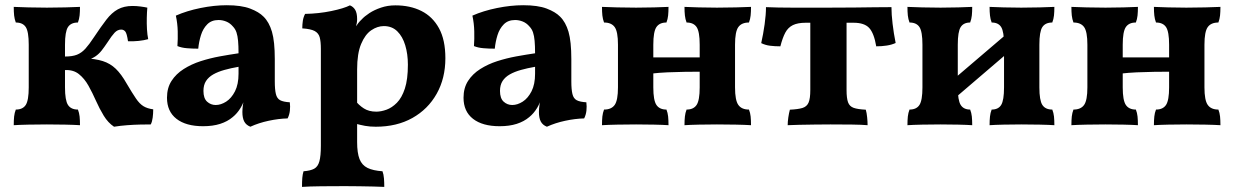

<svg xmlns="http://www.w3.org/2000/svg" viewBox="-20 -488 4839 753"><path d="M427.2 9Q403.7 -6.7 386.9 -34.2Q370.1 -61.7 356.3 -92.9Q342.5 -124.1 326.9 -152Q311.2 -180 289.4 -197.4Q267.6 -214.8 234.9 -213.2V-266.3Q263.6 -266.3 281.8 -273.4Q299.9 -280.6 315 -297.2Q330 -313.9 348.2 -341.6Q376 -383.4 397.1 -410.8Q418.2 -438.3 442.2 -451.4Q466.2 -464.6 499.7 -464.6Q515.4 -464.6 531.1 -462.5Q546.7 -460.5 557.8 -458Q556.2 -441 555.7 -418.3Q555.2 -395.6 556.4 -373.5Q557.7 -351.3 561.2 -334.4Q544.9 -329.8 523.4 -327.5Q501.9 -325.3 482 -326.3Q477.6 -356.6 471.4 -364.3Q465.1 -372 455.2 -372Q440.9 -372 429.2 -359.5Q417.6 -347 402.1 -322.7Q389.1 -303.3 378.6 -289.9Q368.1 -276.5 355.2 -267.6Q342.4 -258.7 321.1 -250.9L309.5 -259.7Q354.2 -257.7 383.3 -248.4Q412.4 -239.1 434 -218.3Q455.6 -197.6 477 -159.8Q498.8 -122.8 513.2 -101.7Q527.5 -80.6 542.8 -71.4Q558 -62.2 580.9 -59.2Q580.9 -42.6 578.8 -26.6Q576.8 -10.6 571.2 0Q554.3 0 530 0.5Q505.6 1 479 3Q452.3 5 427.2 9ZM33.9 3Q33.9 -16.7 35.4 -31.2Q37 -45.6 42 -58.3Q69.4 -58.3 81.1 -76.6Q92.7 -94.8 92.7 -145.3V-312.7Q92.7 -363.7 81.1 -381.7Q69.4 -399.7 42 -399.7Q37 -412.9 35.4 -427.3Q33.9 -441.7 33.9 -461Q56.4 -460 91.5 -459Q126.5 -458 163.8 -458Q201.1 -458 236.4 -459Q271.7 -460 293.7 -461Q293.7 -441.7 292.2 -427.3Q290.6 -412.9 285.6 -399.7Q258.2 -399.7 246.5 -381.7Q234.9 -363.7 234.9 -312.7V-145.3Q234.9 -94.8 246.5 -76.6Q258.2 -58.3 285.6 -58.3Q290.6 -45.6 292.2 -31.2Q293.7 -16.7 293.7 3Q271.7 1.5 236.4 0.8Q201.1 0 163.8 0Q126.5 0 91.5 0.8Q56.4 1.5 33.9 3Z M961.9 9Q945.1 2.4 937.9 -11.4Q930.6 -25.1 930.6 -49Q930.6 -61.1 932.9 -77.8Q935.2 -94.4 940.3 -109.1L943.3 -112.3Q936.1 -85.8 923.3 -64.5Q910.4 -43.1 892.4 -28.6Q872.3 -11.5 843.4 -2.2Q814.5 7 776.5 7Q709.3 7 672.1 -22Q634.9 -51 634.9 -104.7Q634.9 -143.2 652.7 -170.7Q670.4 -198.2 700.4 -217.2Q730.4 -236.3 767 -248.1Q803.6 -259.8 842.1 -266.9Q880.6 -273.9 915.5 -279Q915.5 -308.5 913.7 -327.8Q912 -347.2 907.5 -360.7Q903 -374.2 893.4 -384.2Q882 -397.6 867.3 -403.5Q852.5 -409.5 837.2 -409.5Q809.4 -409.5 792.8 -392.6Q776.1 -375.8 768.1 -350.1Q760.1 -324.4 757.5 -297.1Q734 -297.1 713.1 -298.9Q692.1 -300.6 675.8 -307.3Q677.8 -334.3 677 -365.3Q676.3 -396.3 669.7 -426.7Q712.3 -445.6 766.4 -456.6Q820.5 -467.5 869 -467.5Q926.3 -467.5 960.9 -454.4Q995.5 -441.3 1013.6 -422.7Q1035.4 -401.4 1046.6 -363.5Q1057.7 -325.6 1057.7 -256V-169Q1057.7 -136.8 1062 -119.3Q1066.2 -101.7 1078.7 -95Q1091.1 -88.3 1116.6 -86.8Q1118.7 -70.5 1116.9 -54.1Q1115.1 -37.7 1108 -23.6Q1072 -22.6 1033.4 -14.3Q994.8 -6.1 961.9 9ZM825.9 -76.2Q846.3 -76.2 867 -89.4Q887.6 -102.6 901.6 -129.9Q915.5 -157.3 915.5 -198.9V-226Q885.8 -220.9 860.4 -213.8Q835 -206.7 816.5 -196.3Q798 -185.8 787.9 -170.2Q777.9 -154.6 777.9 -131.5Q777.9 -102.4 792.2 -89.3Q806.6 -76.2 825.9 -76.2Z M1164.4 245Q1164.4 224.2 1165.6 209.5Q1166.9 194.9 1170.4 183.7Q1197.4 181.7 1212.2 173.7Q1226.9 165.7 1232.6 144.6Q1238.4 123.5 1238.4 83.7V-296.3Q1238.4 -325 1233.9 -341.5Q1229.4 -358.1 1214 -366.4Q1198.5 -374.6 1165.5 -376.7Q1165.5 -391.9 1167.7 -406.6Q1170 -421.3 1176.6 -433.5Q1230 -434.5 1279.4 -444.7Q1328.8 -455 1352.3 -467Q1365.5 -461.9 1373.1 -449.3Q1380.6 -436.6 1380.6 -412.6Q1380.6 -398.4 1375.2 -380.5Q1369.7 -362.7 1359.7 -337L1380.6 -316.4V68.9Q1380.6 111.9 1390.1 136Q1399.7 160 1421.5 170.6Q1443.3 181.2 1480.1 183.7Q1484.6 195.9 1485.9 212.1Q1487.1 228.4 1487.1 245Q1470.1 244 1444.3 243.5Q1418.6 243 1389.9 242.5Q1361.1 242 1332.9 242Q1288 242 1240.1 242.5Q1192.2 243 1164.4 245ZM1453.7 9Q1430.9 9 1411.8 5.6Q1392.6 2.1 1369.7 -4.3V-97.5Q1387.1 -75.4 1407 -62.8Q1426.8 -50.1 1455.6 -50.1Q1474.5 -50.1 1495.8 -57.8Q1517.2 -65.5 1536.5 -84.9Q1555.9 -104.4 1567.8 -140.5Q1579.7 -176.7 1579.7 -234.1Q1579.7 -276.1 1569.3 -310.4Q1559 -344.8 1538.2 -365.2Q1517.4 -385.7 1485.4 -385.7Q1460.1 -385.7 1436 -369.3Q1411.9 -352.9 1396.3 -315.6Q1380.6 -278.3 1380.6 -215.6L1341.7 -318.5Q1357.8 -357.3 1371.8 -378.7Q1385.7 -400.1 1398 -411.3Q1409.1 -423.7 1428.6 -436.5Q1448.1 -449.3 1474.3 -458.1Q1500.4 -467 1530.3 -467Q1588.8 -467 1632.6 -445Q1676.5 -423.1 1701.6 -377.4Q1726.7 -331.7 1726.7 -259.7Q1726.7 -181 1692.6 -120.3Q1658.4 -59.5 1597.2 -25.2Q1536 9 1453.7 9Z M2124.9 9Q2108.1 2.4 2100.9 -11.4Q2093.6 -25.1 2093.6 -49Q2093.6 -61.1 2095.9 -77.8Q2098.2 -94.4 2103.3 -109.1L2106.3 -112.3Q2099.1 -85.8 2086.3 -64.5Q2073.4 -43.1 2055.4 -28.6Q2035.3 -11.5 2006.4 -2.2Q1977.5 7 1939.5 7Q1872.3 7 1835.1 -22Q1797.9 -51 1797.9 -104.7Q1797.9 -143.2 1815.7 -170.7Q1833.4 -198.2 1863.4 -217.2Q1893.4 -236.3 1930 -248.1Q1966.6 -259.8 2005.1 -266.9Q2043.6 -273.9 2078.5 -279Q2078.5 -308.5 2076.7 -327.8Q2075 -347.2 2070.5 -360.7Q2066 -374.2 2056.4 -384.2Q2045 -397.6 2030.3 -403.5Q2015.5 -409.5 2000.2 -409.5Q1972.4 -409.5 1955.8 -392.6Q1939.1 -375.8 1931.1 -350.1Q1923.1 -324.4 1920.5 -297.1Q1897 -297.1 1876.1 -298.9Q1855.1 -300.6 1838.8 -307.3Q1840.8 -334.3 1840 -365.3Q1839.3 -396.3 1832.7 -426.7Q1875.3 -445.6 1929.4 -456.6Q1983.5 -467.5 2032 -467.5Q2089.3 -467.5 2123.9 -454.4Q2158.5 -441.3 2176.6 -422.7Q2198.4 -401.4 2209.6 -363.5Q2220.7 -325.6 2220.7 -256V-169Q2220.7 -136.8 2225 -119.3Q2229.2 -101.7 2241.7 -95Q2254.1 -88.3 2279.6 -86.8Q2281.7 -70.5 2279.9 -54.1Q2278.1 -37.7 2271 -23.6Q2235 -22.6 2196.4 -14.3Q2157.8 -6.1 2124.9 9ZM1988.9 -76.2Q2009.3 -76.2 2030 -89.4Q2050.6 -102.6 2064.6 -129.9Q2078.5 -157.3 2078.5 -198.9V-226Q2048.8 -220.9 2023.4 -213.8Q1998 -206.7 1979.5 -196.3Q1961 -185.8 1950.9 -170.2Q1940.9 -154.6 1940.9 -131.5Q1940.9 -102.4 1955.2 -89.3Q1969.6 -76.2 1988.9 -76.2Z M2664.5 3Q2664.5 -16.7 2666.1 -31.2Q2667.6 -45.6 2672.7 -58.3Q2700 -58.3 2712.1 -76.6Q2724.1 -94.8 2724.1 -145.3V-312.7Q2724.1 -363.7 2712.1 -381.7Q2700 -399.7 2672.7 -399.7Q2667.6 -412.9 2666.1 -427.3Q2664.5 -441.7 2664.5 -461Q2686.5 -460 2721 -459Q2755.4 -458 2791.6 -458Q2829.9 -458 2866.4 -459Q2902.9 -460 2925.4 -461Q2925.4 -441.7 2923.9 -427.3Q2922.4 -412.9 2917.3 -399.7Q2888.4 -399.7 2875.6 -381.7Q2862.7 -363.7 2862.7 -312.7V-145.3Q2862.7 -94.8 2875.6 -76.6Q2888.4 -58.3 2917.3 -58.3Q2922.4 -45.6 2923.9 -31.2Q2925.4 -16.7 2925.4 3Q2902.9 1.5 2866.4 0.8Q2829.9 0 2791.6 0Q2755.4 0 2721 0.8Q2686.5 1.5 2664.5 3ZM2340.9 3Q2340.9 -16.7 2342.4 -31.2Q2344 -45.6 2349 -58.3Q2377.9 -58.3 2390.8 -76.6Q2403.6 -94.8 2403.6 -145.3V-312.7Q2403.6 -363.7 2390.8 -381.7Q2377.9 -399.7 2349 -399.7Q2344 -412.9 2342.4 -427.3Q2340.9 -441.7 2340.9 -461Q2363.9 -460 2400.5 -459Q2437 -458 2474.8 -458Q2510.9 -458 2545.6 -459Q2580.3 -460 2601.8 -461Q2601.8 -441.7 2600.3 -427.3Q2598.8 -412.9 2593.7 -399.7Q2566.4 -399.7 2554.3 -381.7Q2542.2 -363.7 2542.2 -312.7V-145.3Q2542.2 -94.8 2554.3 -76.6Q2566.4 -58.3 2593.7 -58.3Q2598.8 -45.6 2600.3 -31.2Q2601.8 -16.7 2601.8 3Q2580.3 1.5 2545.6 0.8Q2510.9 0 2474.8 0Q2437 0 2400.5 0.8Q2363.9 1.5 2340.9 3ZM2537.7 -199.7V-262.9H2728.7V-206.8Q2700.2 -206.8 2665.5 -206.3Q2630.8 -205.8 2597.2 -204.3Q2563.6 -202.7 2537.7 -199.7Z M3069.2 3Q3069.2 -10.1 3071.7 -27.6Q3074.3 -45.1 3077.8 -57.8Q3109.5 -59.3 3126.9 -64.5Q3144.3 -69.8 3151.1 -85.6Q3157.9 -101.5 3157.9 -134.8V-418.7H3300.1V-134.8Q3300.1 -103 3305.9 -86.9Q3311.7 -70.8 3328 -65Q3344.3 -59.3 3375.5 -57.8Q3379.1 -45.6 3380.8 -28.4Q3382.6 -11.1 3382.6 3Q3359.7 1 3321.3 0.5Q3283 0 3237.2 0Q3206.8 0 3174.4 0.5Q3141.9 1 3114.1 1.5Q3086.2 2 3069.2 3ZM3040.5 -306.3Q3018.7 -306.3 3000.4 -308.6Q2982 -310.8 2965.4 -318.9Q2973.4 -354.3 2978.8 -392.8Q2984.1 -431.3 2984.1 -460Q3008.3 -459 3033 -458.5Q3057.8 -458 3086.3 -458Q3114.8 -458 3150.4 -458Q3186.1 -458 3232 -458Q3287.3 -458 3330.4 -458.5Q3373.4 -459 3409.2 -459.5Q3444.9 -460 3476.2 -460Q3476.2 -431.9 3480.6 -394.8Q3484.9 -357.8 3492.6 -319.4Q3477.4 -312.4 3458.1 -309.4Q3438.8 -306.3 3416.5 -306.3Q3407.8 -357.9 3388.8 -378.4Q3369.8 -398.8 3327.9 -398.8H3139.6Q3108.9 -398.8 3089.8 -389.6Q3070.8 -380.4 3059.9 -360.1Q3049.1 -339.9 3040.5 -306.3Z M3861 3Q3861 -16.7 3862.6 -31.2Q3864.1 -45.6 3869.2 -58.3Q3895.5 -58.3 3906.6 -76.6Q3917.7 -94.8 3917.7 -145.3V-312.7Q3917.7 -363.7 3906.6 -381.7Q3895.5 -399.7 3869.2 -399.7Q3864.1 -412.9 3862.6 -427.3Q3861 -441.7 3861 -461Q3882.5 -460 3916 -459Q3949.5 -458 3985.2 -458Q4022.5 -458 4057.8 -459Q4093.1 -460 4115.1 -461Q4115.1 -441.7 4113.6 -427.3Q4112 -412.9 4106.9 -399.7Q4079.6 -399.7 4067.9 -381.7Q4056.3 -363.7 4056.3 -312.7V-145.3Q4056.3 -94.8 4067.9 -76.6Q4079.6 -58.3 4106.9 -58.3Q4112 -45.6 4113.6 -31.2Q4115.1 -16.7 4115.1 3Q4093.1 1.5 4057.8 0.8Q4022.5 0 3985.2 0Q3949.5 0 3916 0.8Q3882.5 1.5 3861 3ZM3538.9 3Q3538.9 -16.7 3540.4 -31.2Q3542 -45.6 3547 -58.3Q3574.4 -58.3 3586.1 -76.6Q3597.7 -94.8 3597.7 -145.3V-312.7Q3597.7 -363.7 3586.1 -381.7Q3574.4 -399.7 3547 -399.7Q3542 -412.9 3540.4 -427.3Q3538.9 -441.7 3538.9 -461Q3561.4 -460 3596.5 -459Q3631.5 -458 3668.8 -458Q3704.5 -458 3738 -459Q3771.5 -460 3792.9 -461Q3792.9 -441.7 3791.4 -427.3Q3789.9 -412.9 3784.8 -399.7Q3759 -399.7 3747.6 -381.7Q3736.3 -363.7 3736.3 -312.7V-145.3Q3736.3 -94.8 3747.6 -76.6Q3759 -58.3 3784.8 -58.3Q3789.9 -45.6 3791.4 -31.2Q3792.9 -16.7 3792.9 3Q3771.5 1.5 3738 0.8Q3704.5 0 3668.8 0Q3631.5 0 3596.5 0.8Q3561.4 1.5 3538.9 3ZM3708.3 -89V-167.3L3945 -369.4V-291.6Z M4505.5 3Q4505.5 -16.7 4507.1 -31.2Q4508.6 -45.6 4513.7 -58.3Q4541 -58.3 4553.1 -76.6Q4565.1 -94.8 4565.1 -145.3V-312.7Q4565.1 -363.7 4553.1 -381.7Q4541 -399.7 4513.7 -399.7Q4508.6 -412.9 4507.1 -427.3Q4505.5 -441.7 4505.5 -461Q4527.5 -460 4562 -459Q4596.4 -458 4632.6 -458Q4670.9 -458 4707.4 -459Q4743.9 -460 4766.4 -461Q4766.4 -441.7 4764.9 -427.3Q4763.4 -412.9 4758.3 -399.7Q4729.4 -399.7 4716.6 -381.7Q4703.7 -363.7 4703.7 -312.7V-145.3Q4703.7 -94.8 4716.6 -76.6Q4729.4 -58.3 4758.3 -58.3Q4763.4 -45.6 4764.9 -31.2Q4766.4 -16.7 4766.4 3Q4743.9 1.5 4707.4 0.8Q4670.9 0 4632.6 0Q4596.4 0 4562 0.8Q4527.5 1.5 4505.5 3ZM4181.9 3Q4181.9 -16.7 4183.4 -31.2Q4185 -45.6 4190 -58.3Q4218.9 -58.3 4231.8 -76.6Q4244.6 -94.8 4244.6 -145.3V-312.7Q4244.6 -363.7 4231.8 -381.7Q4218.9 -399.7 4190 -399.7Q4185 -412.9 4183.4 -427.3Q4181.9 -441.7 4181.9 -461Q4204.9 -460 4241.5 -459Q4278 -458 4315.8 -458Q4351.9 -458 4386.6 -459Q4421.3 -460 4442.8 -461Q4442.8 -441.7 4441.3 -427.3Q4439.8 -412.9 4434.7 -399.7Q4407.4 -399.7 4395.3 -381.7Q4383.2 -363.7 4383.2 -312.7V-145.3Q4383.2 -94.8 4395.3 -76.6Q4407.4 -58.3 4434.7 -58.3Q4439.8 -45.6 4441.3 -31.2Q4442.8 -16.7 4442.8 3Q4421.3 1.5 4386.6 0.8Q4351.9 0 4315.8 0Q4278 0 4241.5 0.8Q4204.9 1.5 4181.9 3ZM4378.7 -199.7V-262.9H4569.7V-206.8Q4541.2 -206.8 4506.5 -206.3Q4471.8 -205.8 4438.2 -204.3Q4404.6 -202.7 4378.7 -199.7Z"/></svg>

Font: Vollkorn
Style: Regular
Weight: 400
Designer: Friedrich Althausen
Foundry: Friedrich Althausen
Version: Version 5.001